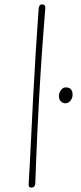

<svg xmlns="http://www.w3.org/2000/svg" viewBox="-20 -840 367 870"><path d="M155 -799Q156 -810 159.5 -815Q163 -820 170 -820Q176 -820 179.5 -818Q183 -816 184.5 -811.5Q186 -807 185 -799Q182 -758 176.5 -689.5Q171 -621 164 -511Q157 -401 149 -236Q147 -183 144.5 -130Q142 -77 140 -12Q140 -1 135.5 4.5Q131 10 122 10Q114 10 111.5 5Q109 0 110 -10Q115 -90 119.5 -186Q124 -282 129.5 -387Q135 -492 141.5 -597Q148 -702 155 -799ZM276 -372Q265 -372 256 -380.5Q247 -389 247 -406Q247 -414 251 -423Q255 -432 262 -438Q269 -444 278 -444Q295 -444 302 -434.5Q309 -425 309 -411Q309 -396 299.5 -384Q290 -372 276 -372Z"/></svg>

Font: Playpen Sans Thin
Style: Regular
Weight: 250
Designer: Laura Meseguer, Veronika Burian, José Scaglione
Foundry: TypeTogether
Version: Version 1.001